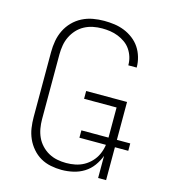

<svg xmlns="http://www.w3.org/2000/svg" viewBox="-111 -832 823 930"><g transform="rotate(15 300.0 -367.5)"><path d="M283 8Q256 8 228.5 2.5Q201 -3 177.5 -16.5Q154 -30 135.5 -51.5Q117 -73 106 -98Q95 -123 91 -150Q87 -177 87 -205V-530Q87 -559 92 -587Q97 -615 109.5 -640.5Q122 -666 142 -686.5Q162 -707 187.5 -720Q213 -733 241 -738Q269 -743 297 -743Q323 -743 348.5 -739.5Q374 -736 398 -726.5Q422 -717 443 -701Q464 -685 478 -664Q492 -643 499.5 -617.5Q507 -592 507 -567V-565H465V-566Q465 -587 459 -606.5Q453 -626 441.5 -643Q430 -660 413 -672Q396 -684 377 -691.5Q358 -699 338 -702Q318 -705 297 -705Q274 -705 251.5 -700.5Q229 -696 208.5 -685Q188 -674 172.5 -657Q157 -640 147 -619.5Q137 -599 133 -576Q129 -553 129 -530V-205Q129 -182 133 -159Q137 -136 146.5 -115.5Q156 -95 172 -78Q188 -61 208 -50Q228 -39 250.5 -34.5Q273 -30 296 -30Q319 -30 341.5 -34.5Q364 -39 384 -50Q404 -61 420 -78Q436 -95 445.5 -115.5Q455 -136 459 -159Q463 -182 463 -205V-353H300V-392H505V0H465V-111Q455 -84 437.5 -60Q420 -36 395 -20.5Q370 -5 341 1.5Q312 8 283 8ZM327 -165V-202H572V-165Z"/></g></svg>

Font: Iosevka Extralight Extended
Style: Regular
Weight: 200
Width: 7
Monospace: yes
Designer: Belleve Invis
Foundry: Belleve Invis
Version: Version 32.5.0; ttfautohint (v1.8.4)